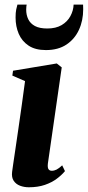

<svg xmlns="http://www.w3.org/2000/svg" viewBox="-20 -800 380 832"><path d="M105 11.5Q84.5 11.5 66.8 4.8Q49 -2 39.2 -16.8Q29.5 -31.5 32.5 -55.5Q33.5 -63.5 37.2 -89.2Q41 -115 46.8 -154Q52.5 -193 59.5 -241Q66.5 -289 74 -342.2Q81.5 -395.5 88.5 -448.5L33.5 -472.5L36.5 -493.5L226 -525L247.5 -508L187.5 -91.5Q185.5 -73.5 190.2 -66.8Q195 -60 204 -60Q215 -60 225.2 -65.2Q235.5 -70.5 249.5 -83.5L261.5 -58.5Q248 -42 226.5 -25.8Q205 -9.5 174.8 1Q144.5 11.5 105 11.5ZM179 -583Q133 -583 104 -602.2Q75 -621.5 61.2 -653.5Q47.5 -685.5 47.5 -724Q47.5 -746 50.2 -758.5Q53 -771 55.5 -780H95.5Q95 -776.5 94.2 -771.5Q93.5 -766.5 93.5 -758Q93.5 -735 102.5 -716.5Q111.5 -698 131.5 -687.2Q151.5 -676.5 185 -676.5Q222 -676.5 247 -691.2Q272 -706 285 -730Q298 -754 299 -780H340Q340 -775.5 340.2 -771.5Q340.5 -767.5 340.5 -760Q340.5 -710.5 322 -670.5Q303.5 -630.5 267.8 -606.8Q232 -583 179 -583Z"/></svg>

Font: Merriweather 120pt ExtraBold
Style: Italic
Weight: 800
Italic angle: -7.8°
Version: Version 2.101